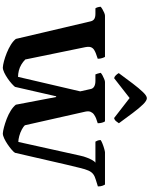

<svg xmlns="http://www.w3.org/2000/svg" viewBox="126 -1158 1034 1325"><g transform="rotate(90 642.5 -496.0)"><path d="M446 1Q429 0 402.5 -7Q376 -14 346 -26Q316 -38 290 -54Q264 -70 249 -89L128 -604Q124 -622 111.5 -630Q99 -638 75 -638H38Q34 -643 31 -652.5Q28 -662 27 -674Q32 -679 43.5 -686Q55 -693 68 -698.5Q81 -704 89 -704H373Q377 -698 381.5 -684Q386 -670 386 -654L349 -641Q338 -637 325.5 -629.5Q313 -622 307 -608.5Q301 -595 306 -568L391 -154Q407 -138 426.5 -126.5Q446 -115 468 -109.5Q490 -104 511 -104L611 -533L595 -605Q592 -621 577.5 -629.5Q563 -638 539 -638H494Q492 -643 488.5 -653Q485 -663 483 -674Q488 -680 500 -686.5Q512 -693 525.5 -698.5Q539 -704 546 -704H818Q823 -698 827 -684Q831 -670 831 -654L796 -642Q784 -637 771.5 -628.5Q759 -620 752.5 -605.5Q746 -591 751 -568L845 -151Q854 -141 874.5 -130Q895 -119 919 -112.5Q943 -106 960 -106L1054 -530Q1060 -559 1069 -581Q1078 -603 1086.5 -618Q1095 -633 1103 -638H958Q955 -642 951 -652Q947 -662 947 -674Q955 -680 972.5 -687Q990 -694 1008 -699Q1026 -704 1032 -704H1254Q1258 -698 1262.5 -686Q1267 -674 1267 -655L1222 -641Q1197 -634 1182 -622.5Q1167 -611 1157.5 -589.5Q1148 -568 1139.5 -532Q1131 -496 1117 -439L1035 -83Q1029 -73 1012.5 -59Q996 -45 976 -31.5Q956 -18 936 -8.5Q916 1 901 1Q885 0 858.5 -7Q832 -14 801.5 -25.5Q771 -37 744.5 -53.5Q718 -70 703 -89L650 -367H645L580 -83Q573 -74 557.5 -60Q542 -46 521.5 -32Q501 -18 481 -8.5Q461 1 446 1ZM520 -767Q508 -770 499 -780Q490 -790 485 -799Q524 -852 557 -895.5Q590 -939 616 -966Q642 -993 658 -993Q675 -993 701 -966.5Q727 -940 760 -896Q793 -852 831 -800Q827 -794 818 -782Q809 -770 795 -767L657 -874Z"/></g></svg>

Font: Texturina Medium 12pt ExtraBold
Style: Regular
Weight: 800
Version: Version 1.002